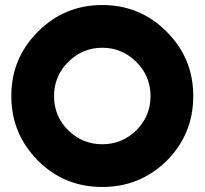

<svg xmlns="http://www.w3.org/2000/svg" viewBox="-20 -732 814 764"><path d="M387 -712Q235 -712 129 -604Q25 -499 25 -350Q25 -201 129 -95Q234 12 387 12Q534 12 639 -88Q749 -195 749 -350Q749 -502 641 -608Q536 -712 387 -712ZM387 -542Q466 -542 523 -485Q551 -457 565 -423Q579 -389 579 -350Q579 -270 523 -214Q466 -158 387 -158Q308 -158 251 -214Q195 -270 195 -350Q195 -389 209 -423Q223 -457 251 -485Q308 -542 387 -542Z"/></svg>

Font: Unageo
Style: Black
Weight: 900
Designer: Richard Sepsi
Foundry: Richard Sepsi
Version: Version 2.000